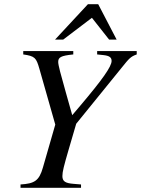

<svg xmlns="http://www.w3.org/2000/svg" viewBox="-20 -897 673 917"><path d="M537 -708 449 -877H400L243 -708H282L419 -812L501 -708ZM633 -653H444V-637L473 -634C502 -631 513 -623 513 -606C513 -579 469 -517 364 -393L325 -347L294 -457C270 -542 258 -586 258 -601C258 -623 270 -631 330 -637V-653H91V-637C147 -629 153 -621 168 -569L244 -302L185 -97C167 -33 144 -20 78 -16V0H367V-16L331 -19C292 -22 278 -31 278 -56C278 -77 285 -104 308 -183L344 -306L563 -576C596 -617 604 -627 633 -637Z"/></svg>

Font: XITS
Style: Italic
Weight: 400
Italic angle: -16.33°
Designer: MicroPress Inc., with final additions and corrections provided by Coen Hoffman, Elsevier (retired)
Version: Version 1.107